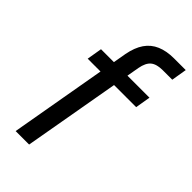

<svg xmlns="http://www.w3.org/2000/svg" viewBox="-225 -783 846 846"><g transform="rotate(45 198.5 -360.0)"><path d="M57 0 159 -582Q168 -630 189 -660.5Q210 -691 244 -705.5Q278 -720 324 -720H397L385 -648H326Q288 -648 269 -632.5Q250 -617 243 -579L141 0ZM56 -450 68 -521H370L358 -450Z"/></g></svg>

Font: DM Sans 10pt
Style: Italic
Weight: 400
Italic angle: -10°
Version: Version 4.004;gftools[0.9.30]